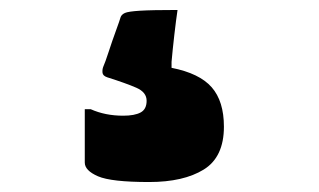

<svg xmlns="http://www.w3.org/2000/svg" viewBox="-20 -111 640 385"><path d="M336 -91Q333 -71 329.5 -40.5Q326 -10 324 13V25Q380 36 404.5 64Q429 92 429 143Q429 204 388.5 229Q348 254 279 254Q203 254 176.5 242.5Q150 231 150 215V108H162Q191 121 227 121Q250 121 262 114.5Q274 108 274 91Q274 74 253.5 65Q233 56 195 44Q186 41 185.5 34.5Q185 28 187 23Q191 14 198 -7.5Q205 -29 212.5 -49.5Q220 -70 222 -77Q224 -82 230.5 -85Q237 -88 260.5 -89.5Q284 -91 336 -91Z"/></svg>

Font: Recursive Mn Lnr St XBk
Style: Regular
Weight: 1000
Monospace: yes
Version: Version 1.079;hotconv 1.0.112;makeotfexe 2.5.65598; ttfautoh